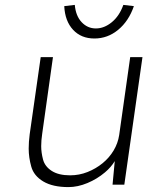

<svg xmlns="http://www.w3.org/2000/svg" viewBox="-20 -753 601 783"><path d="M259 10Q195 10 156.5 -13Q118 -36 107.5 -73.5Q97 -111 97 -147Q97 -174 101 -205L146 -520H196L152 -207Q148 -180 148 -157Q148 -131 155.5 -102.5Q163 -74 191 -56Q219 -38 266 -38Q303 -38 337 -51.5Q371 -65 398.5 -87.5Q426 -110 443.5 -139.5Q461 -169 466 -202L511 -520H561L487 0H439L448 -96Q433 -71 408 -50Q376 -23 336.5 -6.5Q297 10 259 10ZM365 -596Q311 -596 278 -631.5Q245 -667 242 -728L285 -733Q289 -688 313 -662.5Q337 -637 371 -637Q405 -637 436 -662.5Q467 -688 483 -733L526 -728Q505 -667 462 -631.5Q419 -596 365 -596Z"/></svg>

Font: Lexend ExtLt
Style: Italic
Weight: 250
Italic angle: -8.13011°
Designer: Bonnie Shaver-Troup, Thomas Jockin
Foundry: Lexend
Version: Version 1.007